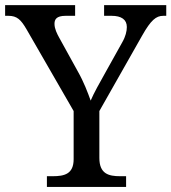

<svg xmlns="http://www.w3.org/2000/svg" viewBox="-25 -734 673 754"><path d="M159.2 0H470.2V-42H446.8C402.3 -42 365.2 -50.8 365.2 -113.8V-297.9L533.2 -594.2C567.4 -654.8 587.9 -671.9 616.2 -671.9H627.9V-713.9H383.8V-671.9H413.1C451.7 -671.9 473.1 -657.2 473.1 -627.9C473.1 -611.8 468.3 -590.8 455.1 -567.9L391.1 -453.1C366.2 -408.7 342.8 -367.2 331.1 -338.9C319.8 -370.1 304.2 -412.1 280.8 -453.1L207 -586.9C199.2 -601.1 189 -621.1 189 -640.1C189 -657.2 195.8 -671.9 232.9 -671.9H270V-713.9H-4.9V-671.9H7.8C42 -671.9 57.1 -656.7 79.1 -619.1L264.2 -297.9V-108.9C264.2 -50.3 227.5 -42 182.1 -42H159.2Z"/></svg>

Font: The Erased English
Style: Regular
Weight: 400
Designer: Monotype Design team + ligartures altered by 180 Amsterdam
Foundry: Monotype Imaging Inc.
Version: Version 1.030;Glyphs 3.1.2 (3151)